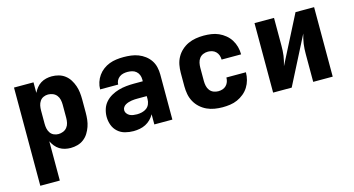

<svg xmlns="http://www.w3.org/2000/svg" viewBox="-80 -850 2560 1388"><g transform="rotate(-15 1200.0 -156.5)"><path d="M77 215V-520H223V-441Q232 -460 246 -477.5Q260 -495 278.5 -506.5Q297 -518 318.5 -523Q340 -528 361 -528Q387 -528 412.5 -521Q438 -514 459 -498Q480 -482 494 -459.5Q508 -437 516.5 -412.5Q525 -388 528 -362Q531 -336 531 -310V-210Q531 -184 528 -158Q525 -132 516.5 -107.5Q508 -83 494 -60.5Q480 -38 459 -22Q438 -6 412.5 1Q387 8 361 8Q340 8 318.5 3Q297 -2 278.5 -13.5Q260 -25 246 -42.5Q232 -60 223 -79V215ZM301 -112Q319 -112 336.5 -119Q354 -126 365.5 -140.5Q377 -155 381 -173.5Q385 -192 385 -210V-310Q385 -328 381 -346.5Q377 -365 365.5 -379.5Q354 -394 336.5 -401Q319 -408 301 -408Q283 -408 266.5 -400.5Q250 -393 240 -378Q230 -363 226.5 -345.5Q223 -328 223 -310V-210Q223 -192 226.5 -174.5Q230 -157 240 -142Q250 -127 266.5 -119.5Q283 -112 301 -112Z M832 8H831Q800 8 769 0Q738 -8 714.5 -29Q691 -50 680 -80Q669 -110 669 -142Q669 -171 678 -199.5Q687 -228 706.5 -250Q726 -272 752 -286.5Q778 -301 806 -309Q834 -317 863.5 -320Q893 -323 922 -323H988V-338Q988 -355 981.5 -371Q975 -387 962 -398Q949 -409 932 -413Q915 -417 898 -417Q882 -417 866.5 -413.5Q851 -410 838 -400.5Q825 -391 817.5 -376.5Q810 -362 810 -346H675Q675 -373 683.5 -399Q692 -425 707.5 -447Q723 -469 745 -485.5Q767 -502 792 -511.5Q817 -521 844 -524.5Q871 -528 898 -528Q926 -528 954 -524.5Q982 -521 1008 -511Q1034 -501 1056.5 -484Q1079 -467 1094.5 -444Q1110 -421 1116.5 -393.5Q1123 -366 1123 -338V0H988V-76Q977 -56 960 -39Q943 -22 922.5 -11.5Q902 -1 878.5 3.5Q855 8 832 8ZM887 -103Q905 -103 924 -107.5Q943 -112 958 -123Q973 -134 980.5 -152Q988 -170 988 -189V-212H922Q910 -212 898 -211.5Q886 -211 874 -209Q862 -207 850.5 -203.5Q839 -200 828.5 -194Q818 -188 811 -178Q804 -168 804 -156Q804 -142 812.5 -130.5Q821 -119 833 -113Q845 -107 859 -105Q873 -103 887 -103Z M1498 8Q1468 8 1438 3Q1408 -2 1381 -14.5Q1354 -27 1331.5 -47.5Q1309 -68 1294.5 -94.5Q1280 -121 1274.5 -150.5Q1269 -180 1269 -210V-310Q1269 -340 1274.5 -369.5Q1280 -399 1294.5 -425.5Q1309 -452 1331.5 -472.5Q1354 -493 1381 -505.5Q1408 -518 1438 -523Q1468 -528 1498 -528Q1526 -528 1554.5 -524Q1583 -520 1609 -508.5Q1635 -497 1657.5 -478.5Q1680 -460 1695 -436Q1710 -412 1717.5 -384Q1725 -356 1725 -328Q1725 -328 1725 -328Q1725 -328 1725 -327H1579Q1579 -327 1579 -327.5Q1579 -328 1579 -328Q1579 -344 1573.5 -359.5Q1568 -375 1556.5 -386.5Q1545 -398 1529.5 -403Q1514 -408 1498 -408Q1479 -408 1462 -401Q1445 -394 1434 -379.5Q1423 -365 1419 -346.5Q1415 -328 1415 -310V-210Q1415 -192 1419 -173.5Q1423 -155 1434 -140.5Q1445 -126 1462 -119Q1479 -112 1498 -112Q1514 -112 1529.5 -117Q1545 -122 1556.5 -133.5Q1568 -145 1573.5 -160.5Q1579 -176 1579 -192Q1579 -192 1579 -192.5Q1579 -193 1579 -193H1725Q1725 -192 1725 -192Q1725 -192 1725 -192Q1725 -164 1717.5 -136Q1710 -108 1695 -84Q1680 -60 1657.5 -41.5Q1635 -23 1609 -11.5Q1583 0 1554.5 4Q1526 8 1498 8Z M1877 0V-520H2023V-312Q2023 -293 2022 -274.5Q2021 -256 2018.5 -237.5Q2016 -219 2011.5 -200.5Q2007 -182 2002 -164L2184 -520H2323V0H2177V-208Q2177 -227 2178 -245.5Q2179 -264 2181.5 -282.5Q2184 -301 2188.5 -319.5Q2193 -338 2198 -356L2016 0Z"/></g></svg>

Font: Iosevka SS04 Heavy Extended
Style: Regular
Weight: 900
Width: 7
Monospace: yes
Designer: Belleve Invis
Foundry: Belleve Invis
Version: Version 19.0.0; ttfautohint (v1.8.4)